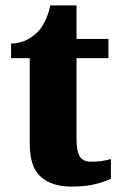

<svg xmlns="http://www.w3.org/2000/svg" viewBox="-20 -680 447 710"><path d="M243 10Q173 10 131.5 -25.5Q90 -61 90 -149V-465H21V-519Q58 -520 83.5 -535Q109 -550 123 -566Q136 -580 147.5 -604Q159 -628 166 -660H263V-536H381V-465H263V-165Q263 -122 274.5 -102Q286 -82 319 -82Q357 -82 390 -92V-19Q373 -10 336 0Q299 10 243 10Z"/></svg>

Font: Noto Serif Armenian SemiCondensed ExtraBold
Style: Regular
Weight: 800
Width: 4
Designer: Monotype Design Team
Foundry: Monotype Imaging Inc.
Version: Version 2.008; ttfautohint (v1.8.4.7-5d5b)